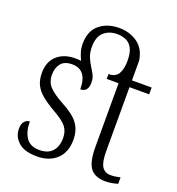

<svg xmlns="http://www.w3.org/2000/svg" viewBox="-140 -885 930 1008"><g transform="rotate(20 325.0 -381.0)"><path d="M177 10Q108 10 74 -20.5Q40 -51 40 -94Q40 -124 53 -137Q66 -150 81 -150Q81 -94 104 -60Q127 -26 179 -26Q226 -26 250.5 -53Q275 -80 275 -128Q275 -164 256 -189Q237 -214 182 -245Q135 -272 107 -295.5Q79 -319 66 -346.5Q53 -374 53 -412Q53 -474 91 -508.5Q129 -543 193 -543Q210 -543 225 -541Q215 -561 208.5 -582.5Q202 -604 202 -629Q202 -700 245.5 -736Q289 -772 356 -772Q413 -772 457 -741.5Q501 -711 511 -647V-536H621V-498H511V-141Q511 -79 527 -54.5Q543 -30 575 -30Q591 -30 603 -32Q615 -34 629 -37V-1Q616 3 598 6.5Q580 10 560 10Q503 10 476.5 -23.5Q450 -57 450 -143V-498H384V-525Q422 -525 438 -551Q454 -577 454 -624Q454 -670 440.5 -694.5Q427 -719 405 -728.5Q383 -738 356 -738Q311 -738 282 -712Q253 -686 253 -630Q253 -597 262.5 -574Q272 -551 284 -532Q296 -513 305.5 -495Q315 -477 315 -455Q315 -453 315 -451Q315 -399 272 -399Q272 -508 188 -508Q145 -508 125.5 -483.5Q106 -459 106 -421Q106 -380 130.5 -354Q155 -328 210 -298Q275 -264 302 -227.5Q329 -191 329 -137Q329 -68 288 -29Q247 10 177 10Z"/></g></svg>

Font: Noto Serif Condensed Light
Style: Regular
Weight: 300
Width: 3
Designer: Monotype Design Team
Foundry: Monotype Imaging Inc.
Version: Version 2.013